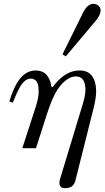

<svg xmlns="http://www.w3.org/2000/svg" viewBox="-20 -782 555 1013"><path d="M309.6 -495.1 418 -714.8Q441.4 -761.7 472.7 -761.7Q489.3 -761.7 500 -751.5Q510.7 -741.2 510.7 -727.1Q510.7 -702.1 483.4 -670.4L327.1 -484.4ZM29.3 -247.1Q48.8 -309.1 68.8 -342.8Q108.4 -410.2 168 -410.2Q238.8 -410.2 251.5 -323.7L258.3 -322.8Q270 -338.9 284.2 -354Q337.4 -410.2 399.4 -410.2Q445.3 -410.2 466.3 -379.9Q487.3 -349.6 487.3 -300.8Q487.3 -265.6 474.6 -214.8L378.9 166.5Q374 189.5 360.4 200.2Q346.7 210.9 322.3 210.9Q307.1 210.9 300.3 202.9Q293.5 194.8 293.5 184.6Q293.5 172.4 297.4 160.6L416 -230.5Q430.7 -279.3 430.7 -308.1Q430.7 -378.9 379.9 -378.9Q356 -378.9 330.8 -360.8Q305.7 -342.8 284.2 -310.5Q256.3 -269 228.5 -182.6L169.9 0H97.7L164.1 -204.6Q184.1 -263.2 184.1 -298.3Q184.1 -327.1 178.7 -340.8Q175.3 -348.1 172.4 -352.8Q169.4 -357.4 161.6 -362.3Q153.8 -367.2 143.1 -367.2Q111.8 -367.2 86.9 -325.7Q68.4 -294.9 47.9 -240.2Z"/></svg>

Font: Theano Modern
Style: Regular
Weight: 400
Designer: Alexey Kryukov
Version: Version 2.00